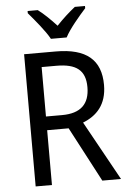

<svg xmlns="http://www.w3.org/2000/svg" viewBox="-62 -988 686 1033"><g transform="rotate(-5 281.5 -472.0)"><path d="M239 -784H324C347 -829 402 -893 437 -932V-944H382C347 -916 316 -888 281 -851C249 -886 213 -921 182 -944H127V-932C163 -890 215 -828 239 -784ZM259 -714H88V0H176V-296H292L448 0H549L372 -320C446 -349 502 -405 502 -512C502 -647 425 -714 259 -714ZM256 -637C362 -637 412 -600 412 -508C412 -417 364 -370 263 -370H176V-637Z"/></g></svg>

Font: Noto Sans Georgian SemiCondensed
Style: Regular
Weight: 400
Width: 4
Designer: Monotype Design Team, Akaki Razmadze
Foundry: Google LLC
Version: Version 2.005